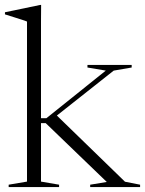

<svg xmlns="http://www.w3.org/2000/svg" viewBox="-20 -755 586 775"><path d="M195.5 -277.5 204.5 -293.5 484.5 -21.5 545.5 -9.5V0H344V-9.5L411 -20.5L164.5 -258H128V-278H167.5L407 -470L333 -482.5V-493H511.5V-482.5L439 -470ZM145.5 -22 218.5 -9.5V0H15V-9.5L89 -22V-668Q82.5 -671 69 -675.2Q55.5 -679.5 37.5 -685.2Q19.5 -691 0 -697V-705.5L142 -735H146L145.5 -670.5Z"/></svg>

Font: Newsreader 60pt Light
Style: Regular
Weight: 300
Designer: Hugues Gentile
Foundry: Production Type
Version: Version 1.003